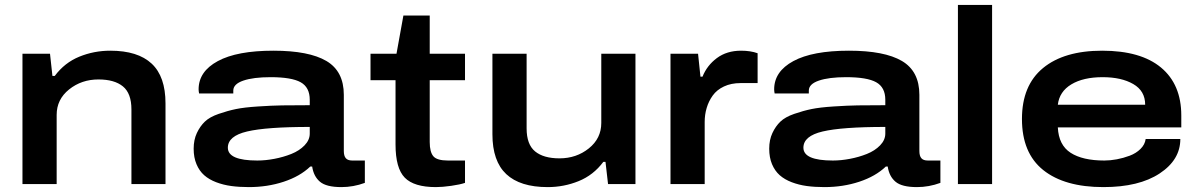

<svg xmlns="http://www.w3.org/2000/svg" viewBox="-20 -744 4844 776"><path d="M70.8 0V-526.9H182.1L191.9 -437H201.2Q241.2 -490.7 300.5 -514.9Q359.9 -539.1 425.8 -539.1Q537.1 -539.1 593 -486.8Q648.9 -434.6 648.9 -326.2V0H511.2V-301.8Q511.2 -366.7 476.8 -394.8Q442.4 -422.9 377.9 -422.9Q309.6 -422.9 259.3 -382.6Q209 -342.3 209 -279.8V0Z M985.8 12.2Q946.8 12.2 914.6 7.8Q882.3 3.4 853.5 -7.6Q824.7 -18.6 805.2 -35.9Q785.6 -53.2 774.2 -80.3Q762.7 -107.4 762.7 -143.1Q762.7 -178.7 775.6 -206.3Q788.6 -233.9 807.9 -252.4Q827.1 -271 863.8 -283.7Q900.4 -296.4 933.6 -303.2Q966.8 -310.1 1022.7 -313.7Q1078.6 -317.4 1120.6 -318.1Q1162.6 -318.8 1231.9 -318.8V-340.8Q1231.9 -391.1 1195.1 -411.6Q1158.2 -432.1 1073.7 -432.1Q1003.9 -432.1 963.4 -418.2Q922.9 -404.3 922.9 -377.9V-366.2H784.7Q782.7 -376 782.7 -382.8Q782.7 -455.1 860.4 -497.1Q938 -539.1 1085 -539.1Q1228.5 -539.1 1299.1 -497.6Q1369.6 -456.1 1369.6 -360.8V-133.8Q1369.6 -113.8 1377.7 -104.5Q1385.7 -95.2 1403.8 -95.2H1454.6V-4.9Q1408.2 12.2 1359.9 12.2Q1298.8 12.2 1273.2 -9.5Q1247.6 -31.2 1241.7 -70.8H1233.9Q1192.4 -31.2 1126.7 -9.5Q1061 12.2 985.8 12.2ZM1020 -95.2Q1053.2 -95.2 1089.1 -102.1Q1125 -108.9 1157.5 -121.8Q1189.9 -134.8 1210.9 -156.5Q1231.9 -178.2 1231.9 -204.1V-231Q1056.6 -231 978.8 -212.6Q900.9 -194.3 900.9 -147Q900.9 -95.2 1020 -95.2Z M1741.7 12.2Q1653.3 12.2 1616 -25.9Q1578.6 -64 1578.6 -160.2V-419.9H1477.5V-526.9H1582.5L1610.4 -681.2H1716.8V-526.9H1859.4V-419.9H1716.8V-169.9Q1716.8 -129.9 1731.4 -112.5Q1746.1 -95.2 1790.5 -95.2H1859.4V-4.9Q1839.4 2 1803.5 7.1Q1767.6 12.2 1741.7 12.2Z M2193.4 12.2Q2082 12.2 2026.1 -40.3Q1970.2 -92.8 1970.2 -201.2V-526.9H2108.4V-225.1Q2108.4 -160.2 2142.6 -132.1Q2176.8 -104 2241.2 -104Q2309.6 -104 2359.9 -144.3Q2410.2 -184.6 2410.2 -247.1V-526.9H2548.3V0H2437.5L2427.2 -89.8H2418.5Q2378.4 -36.1 2318.8 -12Q2259.3 12.2 2193.4 12.2Z M2689.9 0V-526.9H2801.3L2811 -434.1H2819.3Q2837.4 -479.5 2877.4 -509.3Q2917.5 -539.1 2975.1 -539.1Q3013.7 -539.1 3042 -528.8V-408.2H2973.1Q2935.1 -408.2 2906 -394.5Q2877 -380.9 2860.6 -357.9Q2844.2 -335 2836.2 -307.9Q2828.1 -280.8 2828.1 -251V0Z M3312 12.2Q3272.9 12.2 3240.7 7.8Q3208.5 3.4 3179.7 -7.6Q3150.9 -18.6 3131.3 -35.9Q3111.8 -53.2 3100.3 -80.3Q3088.9 -107.4 3088.9 -143.1Q3088.9 -178.7 3101.8 -206.3Q3114.7 -233.9 3134 -252.4Q3153.3 -271 3189.9 -283.7Q3226.6 -296.4 3259.8 -303.2Q3293 -310.1 3348.9 -313.7Q3404.8 -317.4 3446.8 -318.1Q3488.8 -318.8 3558.1 -318.8V-340.8Q3558.1 -391.1 3521.2 -411.6Q3484.4 -432.1 3399.9 -432.1Q3330.1 -432.1 3289.6 -418.2Q3249 -404.3 3249 -377.9V-366.2H3110.8Q3108.9 -376 3108.9 -382.8Q3108.9 -455.1 3186.5 -497.1Q3264.2 -539.1 3411.1 -539.1Q3554.7 -539.1 3625.2 -497.6Q3695.8 -456.1 3695.8 -360.8V-133.8Q3695.8 -113.8 3703.9 -104.5Q3711.9 -95.2 3730 -95.2H3780.8V-4.9Q3734.4 12.2 3686 12.2Q3625 12.2 3599.4 -9.5Q3573.7 -31.2 3567.9 -70.8H3560.1Q3518.6 -31.2 3452.9 -9.5Q3387.2 12.2 3312 12.2ZM3346.2 -95.2Q3379.4 -95.2 3415.3 -102.1Q3451.2 -108.9 3483.6 -121.8Q3516.1 -134.8 3537.1 -156.5Q3558.1 -178.2 3558.1 -204.1V-231Q3382.8 -231 3304.9 -212.6Q3227.1 -194.3 3227.1 -147Q3227.1 -95.2 3346.2 -95.2Z M3851.6 0V-724.1H3989.7V0Z M4439.5 12.2Q4282.7 12.2 4196.5 -56.6Q4110.4 -125.5 4110.4 -263.2Q4110.4 -398.9 4195.6 -469Q4280.8 -539.1 4434.6 -539.1Q4590.8 -539.1 4672.6 -470.9Q4754.4 -402.8 4754.4 -276.9V-229H4255.4Q4258.8 -157.7 4307.1 -126.5Q4355.5 -95.2 4443.4 -95.2Q4467.3 -95.2 4493.7 -100.1Q4520 -105 4545.9 -114.7Q4571.8 -124.5 4589.6 -142.1Q4607.4 -159.7 4610.4 -182.1H4750.5Q4750.5 -98.1 4667 -43Q4583.5 12.2 4439.5 12.2ZM4255.4 -320.8H4608.4Q4608.4 -376.5 4560.3 -404.3Q4512.2 -432.1 4436.5 -432.1Q4358.4 -432.1 4310.1 -403.1Q4261.7 -374 4255.4 -320.8Z"/></svg>

Font: Archivo Expanded SemiBold
Style: Regular
Weight: 600
Width: 7
Designer: Hector Gatti
Foundry: Omnibus-Type
Version: Version 2.001